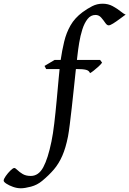

<svg xmlns="http://www.w3.org/2000/svg" viewBox="-212 -762 692 1026"><path d="M333.5 -427.2Q327.1 -418 314.2 -406.2Q301.3 -394.5 288.6 -384.5Q275.9 -374.5 269 -371.1Q264.2 -384.8 247.8 -388.9Q231.4 -393.1 196.8 -393.1H34.7L25.9 -409.7L80.1 -441.9H322.8ZM459.5 -684.1Q445.3 -673.8 427 -660.2Q408.7 -646.5 392.6 -636.5Q376.5 -626.5 368.7 -626.5Q359.4 -626.5 350.1 -640.4Q340.8 -654.3 328.6 -668.2Q316.4 -682.1 298.3 -682.1Q272.9 -682.1 255.9 -660.4Q238.8 -638.7 228 -604.7Q217.3 -570.8 211.2 -533.4Q205.1 -496.1 201.7 -464.8Q197.8 -432.6 192.9 -386.7Q188 -340.8 182.6 -289.3Q177.2 -237.8 171.6 -187.7Q166 -137.7 160.9 -96.9Q155.8 -56.2 151.4 -32.7Q139.2 28.8 120.8 70.6Q102.5 112.3 76.2 143.3Q49.8 174.3 13.2 204.6Q-13.2 226.6 -46.4 235.4Q-79.6 244.1 -100.6 244.1Q-121.1 244.1 -142.3 236.6Q-163.6 229 -178 219.5Q-192.4 210 -192.4 203.1Q-192.4 194.8 -181.2 178.7Q-169.9 162.6 -156.2 149.2Q-142.6 135.7 -135.7 135.7Q-129.9 135.7 -119.1 146.5Q-108.4 157.2 -91.1 167.7Q-73.7 178.2 -47.4 178.2Q-5.9 178.2 19.3 131.6Q44.4 85 63 -5.9Q71.3 -45.4 78.1 -103.5Q85 -161.6 90.8 -225.3Q96.7 -289.1 101.8 -345.7Q106.9 -402.3 111.8 -439Q119.6 -492.2 130.9 -539.3Q142.1 -586.4 164.8 -626.2Q187.5 -666 229 -696.8Q254.9 -715.8 280.8 -729Q306.6 -742.2 336.4 -742.2Q366.2 -742.2 390.4 -729Q414.6 -715.8 431.9 -701.7Q449.2 -687.5 459.5 -684.1Z"/></svg>

Font: Gentium Book Plus
Style: Italic
Weight: 400
Italic angle: -8°
Designer: Victor Gaultney, Annie Olsen, Iska Routamaa, Becca Hirsbrunner
Foundry: SIL International
Version: Version 6.101